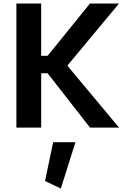

<svg xmlns="http://www.w3.org/2000/svg" viewBox="-20 -729 710 1097"><path d="M237.3 305.2 327.6 348.1 411.1 83.5H283.7ZM252 -410.2H215.3V-709H73.7V0H215.3V-310.5H252L494.1 0H660.2L364.7 -354L660.2 -709H494.1Z"/></svg>

Font: Estedad Bold
Style: Regular
Weight: 700
Designer: Amin Abedi
Version: Version 7.3